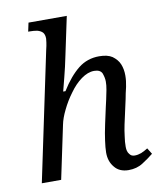

<svg xmlns="http://www.w3.org/2000/svg" viewBox="-85 -829 770 909"><g transform="rotate(-10 299.5 -375.0)"><path d="M460 10C431 10 408 0 393 -19C377 -38 369 -61 369 -90C369 -106 371 -125 374 -147C377 -168 381 -194 388 -225L405 -303C407 -312 410 -324 413 -338C416 -352 419 -367 422 -382C425 -397 426 -411 426 -422C426 -435 423 -448 418 -462C412 -475 399 -481 380 -481C359 -481 339 -473 318 -458C297 -443 278 -423 261 -399C243 -375 228 -350 216 -325C203 -299 195 -276 191 -256L137 0H44L174 -618C177 -631 180 -643 181 -653C182 -662 183 -668 183 -671C183 -684 180 -694 174 -701C167 -708 159 -712 148 -715C137 -717 126 -718 113 -718H105L114 -760H298L259 -576C252 -541 244 -507 236 -476C228 -445 222 -423 219 -410H230C257 -454 286 -488 315 -511C344 -534 378 -545 415 -545C442 -545 463 -540 478 -530C493 -519 505 -506 512 -489C519 -472 522 -454 522 -434C522 -417 520 -399 516 -380C511 -360 507 -341 504 -324L478 -206C474 -187 471 -169 469 -151C466 -133 465 -116 465 -101C465 -86 468 -74 475 -66C481 -57 489 -53 500 -53C511 -53 521 -55 532 -59C542 -63 553 -69 564 -76L582 -47C566 -34 548 -21 529 -9C509 4 486 10 460 10Z"/></g></svg>

Font: NameLogos Serif
Style: Italic
Weight: 500
Version: Version 0.1